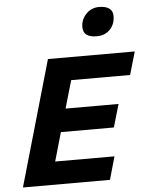

<svg xmlns="http://www.w3.org/2000/svg" viewBox="-60 -951 780 1000"><g transform="rotate(-5 330.5 -451.0)"><path d="M19 0 207 -655H661L626 -535H318L276 -390H553L518 -270H241L198 -120H508L474 0ZM567 -849Q567 -806 540.5 -778.5Q514 -751 471 -751Q435 -751 417.5 -764.5Q400 -778 400 -805Q400 -844 427.5 -873Q455 -902 496 -902Q530 -902 548.5 -888.5Q567 -875 567 -849Z"/></g></svg>

Font: Intel One Mono
Style: Bold Italic
Weight: 700
Italic angle: -16°
Monospace: yes
Designer: Fred Shallcrass
Foundry: Frere-Jones Type LLC
Version: Version 1.400;hotconv 1.1.0;makeotfexe 2.6.0;FJTRelease1.4